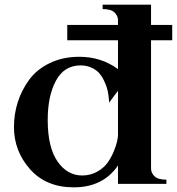

<svg xmlns="http://www.w3.org/2000/svg" viewBox="-20 -790 760 825"><path d="M269 -683H487V-703Q487 -722 472 -736.5Q457 -751 421 -751V-770H629V-683H720V-617H629V-66Q629 -47 644 -32.5Q659 -18 695 -18V0H487V-79Q423 15 297 15Q178 15 109 -63Q40 -141 40 -244Q40 -300 56.5 -351.5Q73 -403 105.5 -447.5Q138 -492 194 -519Q250 -546 321 -546Q415 -546 487 -493V-617H269ZM333 -36Q369 -36 398 -52.5Q427 -69 443 -92Q459 -115 469.5 -141Q480 -167 483.5 -184Q487 -201 487 -209V-400L449 -349Q449 -352 448.5 -358Q448 -364 446 -380.5Q444 -397 439.5 -412Q435 -427 426 -445.5Q417 -464 404.5 -477.5Q392 -491 371.5 -500Q351 -509 326 -509Q256 -509 220.5 -443.5Q185 -378 185 -275Q185 -157 227 -96.5Q269 -36 333 -36Z"/></svg>

Font: Uncial Antiqua
Style: Regular
Weight: 400
Designer: Astigmatic (AOETI)
Foundry: Astigmatic (AOETI)
Version: Version 1.000